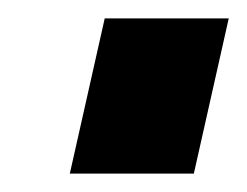

<svg xmlns="http://www.w3.org/2000/svg" viewBox="-20 -396 269 209"><path d="M94 -376H229L191 -207H56Z"/></svg>

Font: Cairo
Style: Bold Italic
Weight: 700
Italic angle: -13°
Designer: Mohamed Gaber, Accademia di Belle Arti di Urbino and others
Foundry: Kief Type Foundry, Accademia di Belle Arti di Urbino and others
Version: Version 3.011